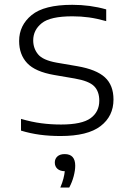

<svg xmlns="http://www.w3.org/2000/svg" viewBox="-20 -570 549 818"><path d="M238 9.5Q191 9.5 150 4Q109 -1.5 69.5 -13.5V-63.5Q116 -50 156.5 -44.8Q197 -39.5 240 -39.5Q329 -39.5 366 -66.5Q403 -93.5 403 -141Q403 -180.5 381 -202.8Q359 -225 298.5 -235.5L211 -250.5Q130 -264.5 95.8 -301Q61.5 -337.5 61.5 -395.5Q61.5 -462 114.8 -505.8Q168 -549.5 288 -549.5Q364 -549.5 432.5 -530V-480Q393.5 -491 359.2 -495.8Q325 -500.5 288.5 -500.5Q194 -500.5 157.8 -471.2Q121.5 -442 121.5 -398Q121.5 -364 142 -338.8Q162.5 -313.5 222 -303L309.5 -288Q390.5 -274 427 -240.5Q463.5 -207 463.5 -146Q463.5 -75 408.5 -32.8Q353.5 9.5 238 9.5ZM237 229Q246 207.5 250.2 190.8Q254.5 174 256 159.5Q235.5 159 224.5 149Q213.5 139 213.5 122.5Q213.5 106.5 224.5 96.5Q235.5 86.5 255.5 86.5Q300.5 86.5 300.5 136Q300.5 155.5 294 180.5Q287.5 205.5 275 229Z"/></svg>

Font: Encode Sans Expanded Light
Style: Regular
Weight: 300
Width: 7
Designer: Multiple Designers
Foundry: Impallari Type
Version: Version 3.000; ttfautohint (v1.8.3) -l 8 -r 50 -G 200 -x 14 